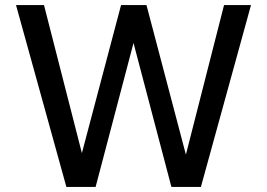

<svg xmlns="http://www.w3.org/2000/svg" viewBox="-20 -735 1050 755"><path d="M770 0H654L505 -566L356 0H241L43 -715H153L302 -133L456 -715H556L711 -127L861 -715H967Z"/></svg>

Font: Wix Madefor Text Medium
Style: Regular
Weight: 500
Designer: Dalton Maag Ltd
Foundry: Dalton Maag Ltd
Version: Version 3.100